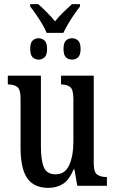

<svg xmlns="http://www.w3.org/2000/svg" viewBox="-20 -904 561 934"><path d="M207 -744Q199 -764 185 -787.5Q171 -811 155.5 -833.5Q140 -856 127 -872V-884H166Q186 -866 209 -843Q232 -820 248 -800Q263 -820 286.5 -843Q310 -866 330 -884H369V-872Q356 -856 340.5 -833.5Q325 -811 311 -787Q297 -763 288 -744ZM168 -614Q151 -614 139 -625Q127 -636 127 -666Q127 -696 139 -707Q151 -718 168 -718Q184 -718 196.5 -707Q209 -696 209 -666Q209 -636 196.5 -625Q184 -614 168 -614ZM331 -614Q313 -614 301 -625Q289 -636 289 -666Q289 -696 301 -707Q313 -718 331 -718Q347 -718 359.5 -707Q372 -696 372 -666Q372 -636 359.5 -625Q347 -614 331 -614ZM215 10Q146 10 113 -36.5Q80 -83 80 -186V-425Q80 -468 64.5 -480.5Q49 -493 22 -493H18V-536H179V-193Q179 -124 193.5 -90Q208 -56 251 -56Q296 -56 316.5 -100.5Q337 -145 337 -217V-421Q337 -469 321 -481Q305 -493 280 -493H277V-536H436V-110Q436 -66 453 -54.5Q470 -43 495 -43H500V0H356L342 -80H338Q317 -29 286.5 -9.5Q256 10 215 10Z"/></svg>

Font: Noto Serif ExtraCondensed Medium
Style: Regular
Weight: 500
Width: 2
Designer: Monotype Design Team
Foundry: Monotype Imaging Inc.
Version: Version 2.015